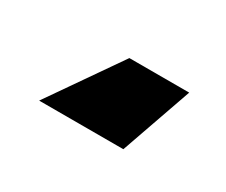

<svg xmlns="http://www.w3.org/2000/svg" viewBox="-42 -85 369 314"><g transform="rotate(30 143.0 72.0)"><path d="M42 139 135 5H248L201 139Z"/></g></svg>

Font: Maven Pro Black
Style: Regular
Weight: 900
Designer: Joe Prince
Foundry: Joe Prince
Version: Version 2.103